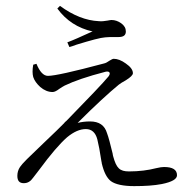

<svg xmlns="http://www.w3.org/2000/svg" viewBox="-20 -598 631 653"><path d="M436 35C473 35 504 33 530 28C565 21 582 11 582 -2C582 -21 567 -30 538 -30C532 -30 523 -29 511 -26C484 -19 453 -15 419 -15C387 -15 376 -26 365 -66C364 -68 364 -71 363 -76C355 -109 349 -132 344 -145C336 -172 317 -185 286 -185C270 -185 256 -183 244 -180C304 -240 351 -283 384 -310C389 -314 397 -319 408 -325C424 -335 432 -343 432 -349C432 -360 424 -371 408 -382C393 -393 379 -398 367 -398C364 -398 359 -396 353 -392C346 -387 339 -383 333 -382C228 -354 165 -340 143 -340C128 -340 115 -354 104 -381L93 -378C90 -361 90 -347 93 -336C97 -324 105 -313 117 -302C130 -291 144 -285 159 -285C165 -285 173 -289 182 -296C189 -301 195 -304 200 -307C231 -322 277 -338 339 -354C352 -357 358 -350 349 -338C330 -315 282 -265 206 -187C202 -184 199 -181 198 -179C185 -166 163 -144 130 -113C102 -86 83 -68 74 -59C73 -58 72 -57 70 -55C59 -44 52 -36 48 -30C42 -21 39 -11 39 0C39 17 46 25 61 25C74 25 84 19 93 6C97 1 104 -8 113 -20C152 -73 184 -110 208 -131C231 -150 252 -159 272 -159C292 -159 305 -147 311 -124C315 -108 320 -83 325 -49C326 -46 326 -44 326 -43C333 -13 343 7 357 18C372 29 399 35 436 35ZM216 -438C221 -439 229 -442 240 -446C289 -461 322 -470 338 -471C347 -472 358 -472 371 -472C376 -472 380 -472 383 -472C400 -472 408 -478 408 -491C408 -502 403 -511 392 -519C382 -526 371 -530 359 -530C356 -530 352 -529 346 -528C335 -526 325 -525 316 -526C273 -528 229 -545 184 -578L175 -569C205 -528 245 -502 295 -491L292 -490C255 -473 228 -461 209 -454Z"/></svg>

Font: AllPunType Light
Style: Regular
Weight: 300
Version: 1.0